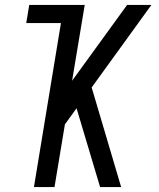

<svg xmlns="http://www.w3.org/2000/svg" viewBox="-20 -755 640 775"><path d="M117 0 226 -662H86L98 -735H322L271 -429L493 -735H591L350 -402L469 0H384L289 -318L242 -253L200 0Z"/></svg>

Font: Iosevka SS04 Extended Oblique
Style: Regular
Weight: 400
Width: 7
Italic angle: -9°
Monospace: yes
Designer: Belleve Invis
Foundry: Belleve Invis
Version: Version 19.0.0; ttfautohint (v1.8.4)